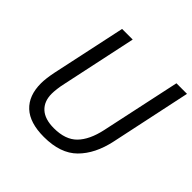

<svg xmlns="http://www.w3.org/2000/svg" viewBox="-184 -880 1055 1055"><g transform="rotate(45 344.0 -352.0)"><path d="M299.8 9.8Q189.9 9.8 135 -41.3Q80.1 -92.3 80.1 -187.5Q80.1 -223.6 91.3 -279.8L184.1 -713.9H266.6L173.3 -275.4Q168 -252.9 165 -228.5Q162.1 -204.1 162.1 -188.5Q162.1 -129.4 198.2 -96.2Q234.4 -63 304.7 -63Q394.5 -63 440.9 -110.6Q487.3 -158.2 507.3 -251L606.4 -713.9H688.5L588.9 -244.1Q563.5 -125 495.8 -57.6Q428.2 9.8 299.8 9.8Z"/></g></svg>

Font: Open Sans
Style: Italic
Weight: 400
Italic angle: -12°
Designer: Monotype Design Team
Foundry: Monotype Imaging Inc.
Version: Version 3.000; ttfautohint (v1.8.4)